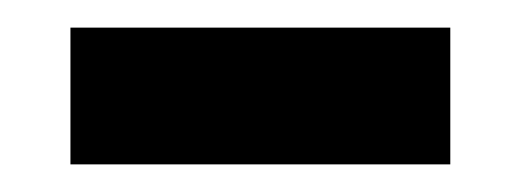

<svg xmlns="http://www.w3.org/2000/svg" viewBox="-20 -375 377 139"><path d="M306 -355V-256H31V-355Z"/></svg>

Font: Pathway Extreme 8pt Thin 12pt ExtraBold
Style: Regular
Weight: 800
Version: Version 1.001;gftools[0.9.26]